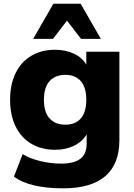

<svg xmlns="http://www.w3.org/2000/svg" viewBox="-20 -817 722 1031"><path d="M54.7 131.8 101.6 10.7Q139.6 34.2 195.8 47.9Q252 61.5 307.6 61.5Q377.9 61.5 411.6 35.6Q445.3 9.8 445.3 -45.9V-95.7Q422.9 -56.6 377.9 -34.7Q333 -12.7 276.4 -12.7Q203.1 -12.7 148.4 -44.9Q93.8 -77.1 64 -137.7Q34.2 -198.2 34.2 -281.2Q34.2 -364.3 64 -424.8Q93.8 -485.4 148.4 -517.6Q203.1 -549.8 275.4 -549.8Q332 -549.8 377 -528.8Q421.9 -507.8 443.4 -469.7V-539.1H621.1V-65.4Q621.1 64.5 544.9 129.4Q468.8 194.3 319.3 194.3Q140.6 194.3 54.7 131.8ZM331.1 -147.5Q384.8 -147.5 414.1 -181.2Q443.4 -214.8 443.4 -281.2Q443.4 -347.7 414.1 -381.3Q384.8 -415 331.1 -415Q276.4 -415 246.1 -381.3Q215.8 -347.7 215.8 -281.2Q215.8 -214.8 246.1 -181.2Q276.4 -147.5 331.1 -147.5ZM266.6 -796.9H413.1L521.5 -608.4H415L339.8 -706.1L264.6 -608.4H158.2Z"/></svg>

Font: Min Sans Black
Style: Regular
Weight: 900
Designer: Jinseong-Kim, NotoSansCJK, Nunito
Foundry: Jinseong-Kim
Version: Version 1.000